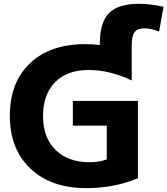

<svg xmlns="http://www.w3.org/2000/svg" viewBox="-20 -970 872 1000"><path d="M425.8 -740.2Q460.9 -740.2 500 -735.4V-747.1Q501 -856.4 549.3 -903.3Q597.7 -950.2 702.1 -950.2Q763.7 -950.2 832 -934.6L808.6 -805.7Q767.6 -822.3 732.4 -822.3Q697.3 -822.3 681.6 -803.2Q666 -784.2 666 -733.4V-550.8Q552.7 -605.5 441.4 -605.5Q330.1 -605.5 267.1 -542Q204.1 -478.5 204.1 -365.7Q204.1 -252.9 269.5 -189Q335 -125 446.3 -125Q495.1 -125 536.1 -139.6V-315.4H359.4V-444.3H698.2V-42Q577.1 9.8 428.7 9.8Q246.1 9.8 138.7 -91.8Q31.2 -193.4 31.2 -366.7Q31.2 -540 135.7 -640.1Q240.2 -740.2 425.8 -740.2Z"/></svg>

Font: GenEi M Gothic v2 Heavy
Style: Regular
Weight: 800
Version: Version 2.0